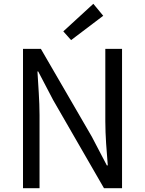

<svg xmlns="http://www.w3.org/2000/svg" viewBox="-20 -990 763 1010"><path d="M101 0H188V-385C188 -462 181 -540 177 -614H181L260 -463L527 0H622V-733H534V-352C534 -276 541 -193 547 -120H542L463 -271L195 -733H101ZM354 -779 523 -907 471 -970 313 -825Z"/></svg>

Font: Noto Sans Mono CJK SC
Style: Regular
Weight: 400
Designer: Ryoko NISHIZUKA 西塚涼子 (kana, bopomofo & ideographs); Paul D. Hunt (Latin, Greek & Cyrillic); Sandoll Communications 산돌커뮤니
Foundry: Adobe
Version: Version 2.004;hotconv 1.0.118;makeotfexe 2.5.65603